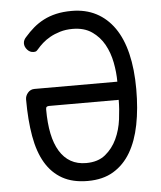

<svg xmlns="http://www.w3.org/2000/svg" viewBox="-53 -786 706 843"><g transform="rotate(-5 300.0 -365.0)"><path d="M159 -333Q152 -333 148.5 -330Q145 -327 145 -319Q145 -258 154.5 -212Q164 -166 183.5 -134Q203 -102 232 -85.5Q261 -69 300 -69Q352 -69 384.5 -95.5Q417 -122 435.5 -161.5Q454 -201 460 -247.5Q466 -294 466 -333ZM294 -740Q355 -740 402 -715.5Q449 -691 481.5 -644.5Q514 -598 530.5 -529.5Q547 -461 547 -373Q547 -287 533 -216.5Q519 -146 489.5 -96Q460 -46 413.5 -18Q367 10 300 10Q234 10 188.5 -15.5Q143 -41 114.5 -89Q86 -137 73.5 -208Q61 -279 61 -370Q61 -386 72.5 -399.5Q84 -413 102 -413H467Q467 -454 458.5 -498Q450 -542 430 -578Q410 -614 376 -637.5Q342 -661 291 -661Q261 -661 236 -653.5Q211 -646 191.5 -635Q172 -624 157.5 -611Q143 -598 133 -586Q127 -579 123.5 -577Q120 -575 112 -575Q96 -575 84.5 -588Q73 -601 73 -616Q73 -624 76.5 -631Q80 -638 85 -643Q104 -665 124.5 -682.5Q145 -700 170 -713Q195 -726 225.5 -733Q256 -740 294 -740Z"/></g></svg>

Font: Maple Mono Light
Style: Regular
Weight: 300
Monospace: yes
Designer: subframe7536
Version: Version 7.000